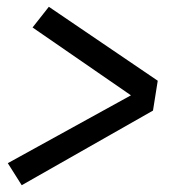

<svg xmlns="http://www.w3.org/2000/svg" viewBox="-20 -622 540 566"><path d="M44 -76 3 -141 366 -341 76 -541 124 -602 445 -384 431 -296Z"/></svg>

Font: Iosevka Term Curly Md Obl
Style: Regular
Weight: 500
Italic angle: -9°
Designer: Belleve Invis
Foundry: Belleve Invis
Version: Version 32.3.0